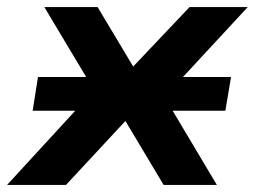

<svg xmlns="http://www.w3.org/2000/svg" viewBox="-43 -521 718 541"><path d="M-23 0 248 -295 253 -215 82 -501H232L335 -329H328L491 -501H655L391 -216L394 -292L568 0H418L308 -184H314L143 0ZM49 -209 64 -304H608L592 -209Z"/></svg>

Font: Nunito Sans 7pt SemiExpanded
Style: Bold Italic
Weight: 700
Width: 6
Italic angle: -9°
Designer: Vernon Adams
Foundry: Vernon Adams
Version: Version 3.101;gftools[0.9.27]